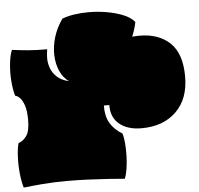

<svg xmlns="http://www.w3.org/2000/svg" viewBox="-59 -937 1052 1014"><g transform="rotate(-5 467.0 -429.5)"><path d="M26 17Q16 -15 11.5 -59Q7 -103 9 -147Q11 -191 19 -220Q42 -226 61 -251.5Q80 -277 80 -337Q80 -388 69.5 -416.5Q59 -445 46 -457Q33 -469 23 -470Q13 -503 9.5 -548.5Q6 -594 10.5 -639Q15 -684 27 -713Q72 -707 113.5 -703.5Q155 -700 213 -700Q209 -681 208.5 -655Q208 -629 217 -602.5Q226 -576 248.5 -554Q271 -532 313 -522Q282 -544 265.5 -581.5Q249 -619 247.5 -665Q246 -711 260.5 -760Q275 -809 307 -854Q335 -865 371 -870.5Q407 -876 447 -876Q496 -876 544.5 -867.5Q593 -859 631.5 -843Q670 -827 689 -803Q687 -789 680.5 -768Q674 -747 666 -727Q677 -728 687.5 -728.5Q698 -729 704 -729Q806 -729 866 -672Q926 -615 926 -493Q926 -375 857.5 -308Q789 -241 673 -241Q600 -241 556.5 -276.5Q513 -312 514 -378H485Q484 -322 505.5 -285Q527 -248 570 -222Q577 -201 579.5 -169Q582 -137 581 -101.5Q580 -66 575 -34.5Q570 -3 562 17Q529 14 478 10.5Q427 7 370 4.5Q313 2 261 2Q186 2 126.5 7Q67 12 26 17Z"/></g></svg>

Font: Oi
Style: Regular
Weight: 400
Designer: Kostas Bartsokas, Mohamad Dakak
Foundry: Foundry5
Version: Version 4.000